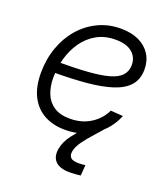

<svg xmlns="http://www.w3.org/2000/svg" viewBox="-134 -627 794 912"><g transform="rotate(20 263.0 -170.5)"><path d="M234.4 10.3Q174.3 10.3 129.4 -13.9Q84.5 -38.1 59.6 -86.2Q34.7 -134.3 34.7 -205.6Q34.7 -274.9 56.2 -334.7Q77.6 -394.5 116.2 -438.7Q154.8 -482.9 207 -507.8Q259.3 -532.7 320.8 -532.7Q374 -532.7 412.1 -514.6Q450.2 -496.6 470.9 -464.1Q491.7 -431.6 491.7 -387.7Q491.7 -338.9 464.8 -307.6Q438 -276.4 385.7 -259Q333.5 -241.7 257.1 -234.6Q180.7 -227.5 81.1 -227.5L88.9 -281.2Q178.7 -281.2 243.2 -285.9Q307.6 -290.5 348.4 -302Q389.2 -313.5 408.4 -334.5Q427.7 -355.5 427.7 -387.7Q427.7 -426.3 399.2 -450.4Q370.6 -474.6 315.4 -474.6Q261.2 -474.6 220.5 -451.7Q179.7 -428.7 152.3 -389.9Q125 -351.1 111.3 -302.5Q97.7 -253.9 97.7 -203.1Q97.7 -159.7 111.6 -124.3Q125.5 -88.9 156.5 -68.1Q187.5 -47.4 237.8 -47.4Q297.4 -47.4 342 -75.7Q386.7 -104 408.2 -149.9L470.7 -145.5Q443.4 -76.2 381.1 -33Q318.8 10.3 234.4 10.3ZM324.7 192.4Q274.9 192.4 252.4 170.2Q230 147.9 236.3 106.9Q243.2 67.9 270.3 32.7Q297.4 -2.4 329.1 -37.1L470.7 -144.5Q453.6 -108.9 427 -76.7Q400.4 -44.4 373.3 -14.6Q346.2 15.1 326.2 42.7Q306.2 70.3 301.8 96.2Q298.8 114.7 308.8 126Q318.8 137.2 350.1 137.2Q358.4 137.2 367.4 136.5Q376.5 135.7 383.3 134.8L379.4 188.5Q367.2 189.9 353.3 191.2Q339.4 192.4 324.7 192.4Z"/></g></svg>

Font: Inter 28pt Light
Style: Italic
Weight: 300
Italic angle: -9.3988°
Designer: Rasmus Andersson
Foundry: rsms
Version: Version 4.001;git-66647c0bb